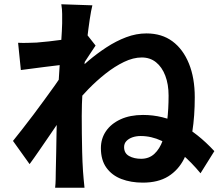

<svg xmlns="http://www.w3.org/2000/svg" viewBox="-20 -831 1040 902"><path d="M922 -17Q880 -68 833.5 -107.5Q787 -147 739 -169.5Q691 -192 641 -192Q620 -192 602.5 -186Q585 -180 574 -168.5Q563 -157 563 -140Q563 -111 586.5 -98Q610 -85 643 -85Q680 -85 705 -108Q730 -131 744.5 -171Q759 -211 765.5 -265Q772 -319 772 -382Q772 -435 756.5 -475.5Q741 -516 713 -538.5Q685 -561 646 -561Q606 -561 562.5 -540Q519 -519 476.5 -485.5Q434 -452 395 -412Q356 -372 325 -333V-482Q356 -512 395.5 -545.5Q435 -579 480 -608.5Q525 -638 572.5 -656Q620 -674 668 -674Q740 -674 790 -637Q840 -600 867.5 -532.5Q895 -465 895 -374Q895 -286 883.5 -212.5Q872 -139 845 -85.5Q818 -32 770.5 -2.5Q723 27 651 27Q595 27 550.5 10Q506 -7 480 -43Q454 -79 454 -135Q454 -180 478 -215Q502 -250 546.5 -270.5Q591 -291 652 -291Q745 -291 827 -248Q909 -205 987 -121ZM284 -528Q268 -526 243 -523Q218 -520 189.5 -516.5Q161 -513 132 -509Q103 -505 78 -502L65 -630Q87 -629 106.5 -629.5Q126 -630 152 -631Q176 -633 209.5 -636.5Q243 -640 277.5 -645Q312 -650 342 -656Q372 -662 389 -668L429 -617Q421 -605 409 -587Q397 -569 385 -550.5Q373 -532 364 -518L305 -330Q289 -307 265.5 -272Q242 -237 215.5 -198.5Q189 -160 164 -123.5Q139 -87 119 -60L41 -169Q60 -193 85 -224.5Q110 -256 136.5 -291.5Q163 -327 189 -362.5Q215 -398 237.5 -429.5Q260 -461 275 -484L277 -510ZM272 -721Q272 -743 272 -765.5Q272 -788 268 -811L414 -806Q408 -783 401.5 -739.5Q395 -696 388.5 -640Q382 -584 376.5 -522.5Q371 -461 367.5 -400Q364 -339 364 -286Q364 -245 364.5 -203Q365 -161 366 -117Q367 -73 370 -26Q371 -13 373 10.5Q375 34 377 51H239Q241 34 241.5 11.5Q242 -11 242 -23Q243 -72 244 -114Q245 -156 245.5 -203Q246 -250 248 -312Q249 -335 251 -370.5Q253 -406 255.5 -448.5Q258 -491 261 -535Q264 -579 266.5 -617.5Q269 -656 270.5 -683.5Q272 -711 272 -721Z"/></svg>

Font: Noto Sans SC
Style: Bold
Weight: 700
Designer: Ryoko NISHIZUKA  (kana, bopomofo & ideographs); Paul D. Hunt (Latin, Greek & Cyrillic); Sandoll Communications , Soo-you
Foundry: Adobe
Version: Version 2.004-H2;hotconv 1.0.118;makeotfexe 2.5.65603